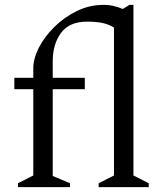

<svg xmlns="http://www.w3.org/2000/svg" viewBox="-20 -770 676 790"><path d="M54 0V-16L117 -48V-403H39V-450H117V-489Q117 -529 140 -574Q163 -619 203.5 -659Q244 -699 296 -724.5Q348 -750 406 -750Q428 -750 443 -746.5Q458 -743 467 -740Q478 -736 485 -733L513 -750H529V-48L592 -16V0H386V-16L449 -48V-657Q425 -671 399 -676Q373 -681 339 -681Q265 -681 231 -634.5Q197 -588 197 -519V-450H329V-403H197V-46L268 -16V0Z"/></svg>

Font: Spectral SC
Style: Regular
Weight: 400
Designer: Jean-Baptiste Levee
Foundry: Production Type
Version: Version 2.001